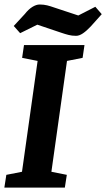

<svg xmlns="http://www.w3.org/2000/svg" viewBox="-25 -853 483 873"><path d="M-5.2 0 3.8 -58 75 -72 146 -576 75.6 -590 84.1 -648H359.1L350.6 -590L279.6 -576L208.7 -72L278.8 -58L269.8 0ZM320.9 -690.1Q302.2 -690.1 286.8 -694.1Q271.4 -698 253.9 -704L144.7 -740.8L66.6 -702.2L37.5 -734.9L88 -789.5Q104.6 -810.6 122.2 -821.6Q139.8 -832.5 155.2 -832.5Q173.7 -832.5 189.2 -828.7Q204.8 -824.8 222.2 -818.6L331 -782.6L408.5 -822.2L437.6 -788.6L387.9 -733.1Q369.2 -713.1 352.4 -701.6Q335.6 -690.1 320.9 -690.1Z"/></svg>

Font: Faustina Light
Style: Italic
Weight: 300
Italic angle: -8°
Designer: Alfonso Garcia
Foundry: http://www.omnibus-type.com
Version: Version 1.200